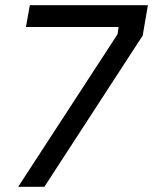

<svg xmlns="http://www.w3.org/2000/svg" viewBox="-20 -720 590 740"><path d="M433 -588 437 -616H80L95 -700H550L530 -583L151 0H50Z"/></svg>

Font: Chakra Petch Medium
Style: Italic
Weight: 500
Italic angle: -10°
Designer: Katatrad Aksorn Co.,Ltd.
Foundry: Cadson Demak Co.,Ltd.
Version: Version 1.000; ttfautohint (v1.6)